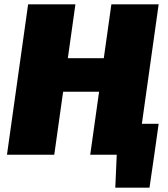

<svg xmlns="http://www.w3.org/2000/svg" viewBox="-20 -710 773 881"><path d="M708 -142 688 0H395L415 -142ZM689 -7 666 151H509L516 -7ZM326 -690 229 0H12L109 -690ZM467 -443 445 -289H262L283 -443ZM708 -690 611 0H394L491 -690Z"/></svg>

Font: Exo 2 Black
Style: Italic
Weight: 900
Italic angle: -8°
Designer: Natanael Gama
Foundry: Natanael Gama
Version: Version 2.010